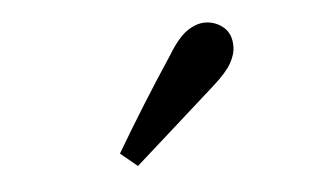

<svg xmlns="http://www.w3.org/2000/svg" viewBox="-29 -735 426 262"><g transform="rotate(-5 184.0 -604.5)"><path d="M128 -530Q165 -593 208 -658Q222 -681 234.5 -689.5Q247 -698 259 -698Q273 -698 284 -689Q295 -680 295 -662Q295 -652 288.5 -640Q282 -628 263 -611Q234 -585 206.5 -560.5Q179 -536 151 -511Z"/></g></svg>

Font: Lisu Bosa Light
Style: Regular
Weight: 300
Designer: David Morse, Annie Olsen, Victor Gaultney, Frank Grießhammer (Latin)
Foundry: SIL International
Version: Version 2.000